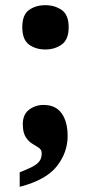

<svg xmlns="http://www.w3.org/2000/svg" viewBox="-20 -567 352 741"><path d="M56 154V98Q84 87 103 77.5Q122 68 131.5 56Q141 44 141 25Q141 11 130 3.5Q119 -4 104.5 -12.5Q90 -21 79 -38.5Q68 -56 68 -88Q68 -125 92 -143.5Q116 -162 148 -162Q195 -162 218 -129.5Q241 -97 241 -42Q241 22 199 75Q157 128 56 154ZM155 -376Q118 -376 92 -395Q66 -414 66 -462Q66 -510 92 -528.5Q118 -547 155 -547Q191 -547 218 -528.5Q245 -510 245 -462Q245 -414 218 -395Q191 -376 155 -376Z"/></svg>

Font: Noto Serif Kannada ExtraBold
Style: Regular
Weight: 800
Version: Version 2.003